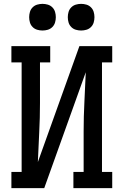

<svg xmlns="http://www.w3.org/2000/svg" viewBox="-20 -974 640 994"><path d="M39 0V-84H92V-651H39V-735H240V-651H187V-441Q187 -364 183 -287.5Q179 -211 176 -135L391 -735H561V-651H508V-84H561V0H360V-84H413V-294Q413 -371 417 -447.5Q421 -524 424 -600L209 0ZM400 -816Q386 -816 372.5 -820Q359 -824 349 -834Q339 -844 335 -857.5Q331 -871 331 -885Q331 -899 335 -912.5Q339 -926 349 -936Q359 -946 372.5 -950Q386 -954 400 -954Q414 -954 427.5 -950Q441 -946 451 -936Q461 -926 465 -912.5Q469 -899 469 -885Q469 -871 465 -857.5Q461 -844 451 -834Q441 -824 427.5 -820Q414 -816 400 -816ZM200 -816Q186 -816 172.5 -820Q159 -824 149 -834Q139 -844 135 -857.5Q131 -871 131 -885Q131 -899 135 -912.5Q139 -926 149 -936Q159 -946 172.5 -950Q186 -954 200 -954Q214 -954 227.5 -950Q241 -946 251 -936Q261 -926 265 -912.5Q269 -899 269 -885Q269 -871 265 -857.5Q261 -844 251 -834Q241 -824 227.5 -820Q214 -816 200 -816Z"/></svg>

Font: Iosevka Curly Slab MdEx
Style: Regular
Weight: 500
Width: 7
Monospace: yes
Designer: Belleve Invis
Foundry: Belleve Invis
Version: Version 11.1.0; ttfautohint (v1.8.3)